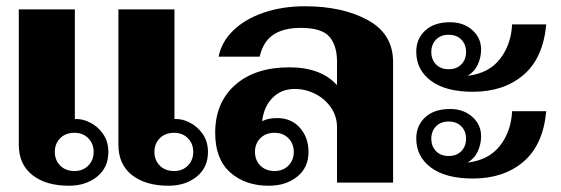

<svg xmlns="http://www.w3.org/2000/svg" viewBox="-20 -583 1790 613"><path d="M40 -553H219V-203Q244 -204 267 -192Q292 -180 309 -155.5Q326 -131 326 -98Q326 -48 290 -19Q254 10 200 10Q127 10 83.5 -24Q40 -58 40 -121ZM358 -553H537V-203Q562 -204 585 -192Q610 -180 627 -155.5Q644 -131 644 -98Q644 -48 608 -19Q572 10 518 10Q445 10 401.5 -24Q358 -58 358 -121ZM218 -37Q245 -37 262 -54.5Q279 -72 279 -98Q279 -124 262 -141.5Q245 -159 218 -159Q189 -159 172 -141.5Q155 -124 155 -98Q155 -72 172 -54.5Q189 -37 218 -37ZM536 -37Q563 -37 580 -54.5Q597 -72 597 -98Q597 -124 580 -141.5Q563 -159 536 -159Q507 -159 490 -141.5Q473 -124 473 -98Q473 -72 490 -54.5Q507 -37 536 -37Z M667 -159Q667 -255 730.5 -311.5Q794 -368 904 -368Q1005 -368 1056 -311V-386Q1056 -438 1031.5 -466Q1007 -494 940 -494Q885 -494 852.5 -472Q820 -450 809 -402H678Q687 -449 724.5 -485.5Q762 -522 821.5 -542.5Q881 -563 954 -563Q1073 -563 1154 -519Q1235 -475 1235 -385V0H1056V-176Q1056 -212 1036.5 -240Q1017 -268 986 -283.5Q955 -299 921 -299Q878 -299 850 -270.5Q822 -242 817 -196Q835 -206 865 -206Q910 -206 937.5 -175Q965 -144 965 -98Q965 -48 929 -19Q893 10 838 10Q763 10 715 -32.5Q667 -75 667 -159ZM918 -98Q918 -124 901 -141.5Q884 -159 857 -159Q828 -159 811 -141.5Q794 -124 794 -98Q794 -72 811 -54.5Q828 -37 857 -37Q884 -37 901 -54.5Q918 -72 918 -98Z M1417 -512Q1460 -512 1488 -487Q1516 -462 1516 -425Q1516 -400 1505.5 -377Q1495 -354 1473 -341Q1541 -349 1576.5 -395Q1612 -441 1615 -505H1724Q1714 -397 1651 -343.5Q1588 -290 1490 -290Q1403 -290 1356 -325Q1309 -360 1309 -418Q1309 -459 1337.5 -485.5Q1366 -512 1417 -512ZM1412 -362Q1438 -362 1453 -377.5Q1468 -393 1468 -417Q1468 -441 1453 -456.5Q1438 -472 1412 -472Q1387 -472 1372 -456.5Q1357 -441 1357 -417Q1357 -393 1372 -377.5Q1387 -362 1412 -362ZM1417 -235Q1460 -235 1488 -210Q1516 -185 1516 -148Q1516 -123 1505.5 -100Q1495 -77 1473 -64Q1541 -72 1576.5 -118Q1612 -164 1615 -228H1724Q1714 -120 1651 -66.5Q1588 -13 1490 -13Q1403 -13 1356 -48Q1309 -83 1309 -141Q1309 -182 1337.5 -208.5Q1366 -235 1417 -235ZM1412 -85Q1438 -85 1453 -100.5Q1468 -116 1468 -140Q1468 -164 1453 -179.5Q1438 -195 1412 -195Q1387 -195 1372 -179.5Q1357 -164 1357 -140Q1357 -116 1372 -100.5Q1387 -85 1412 -85Z"/></svg>

Font: Taviraj
Style: Bold
Weight: 700
Designer: Katatrad Team
Foundry: CadsonDemak
Version: Version 1.001